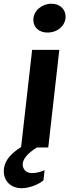

<svg xmlns="http://www.w3.org/2000/svg" viewBox="-64 -782 383 1018"><path d="M131.3 0Q115.7 9.8 102.1 20.5Q88.4 31.2 78.1 42.7Q67.9 54.2 62 66.2Q56.2 78.1 56.2 90.3Q56.2 107.9 68.8 121.8Q81.5 135.7 107.4 135.7Q114.7 135.7 123.5 134.5Q132.3 133.3 141.4 131.1Q150.4 128.9 158.4 126Q166.5 123 172.4 120.1L166.5 174.3Q156.7 182.6 143.3 189.9Q129.9 197.3 114.5 203.1Q99.1 209 82.8 212.4Q66.4 215.8 50.3 215.8Q28.3 215.8 10.7 208.7Q-6.8 201.7 -19 189.5Q-31.2 177.2 -37.6 160.9Q-43.9 144.5 -43.9 125.5Q-43.9 90.3 -22.2 59.3Q-0.5 28.3 47.9 -2.4L106.4 -517.6H250.5L191.9 0ZM188 -609.4Q170.4 -609.4 156.5 -614.5Q142.6 -619.6 132.8 -628.7Q123 -637.7 117.9 -650.1Q112.8 -662.6 112.8 -676.8Q112.8 -694.3 120.4 -710Q127.9 -725.6 141.1 -737.1Q154.3 -748.5 171.9 -755.4Q189.5 -762.2 209.5 -762.2Q226.6 -762.2 240.2 -756.8Q253.9 -751.5 263.7 -742.2Q273.4 -732.9 278.6 -720.5Q283.7 -708 283.7 -693.4Q283.7 -675.8 276.1 -660.4Q268.6 -645 255.6 -633.5Q242.7 -622.1 225.1 -615.7Q207.5 -609.4 188 -609.4Z"/></svg>

Font: Proza Libre
Style: SemiBold Italic
Weight: 600
Designer: Jasper de Waard
Foundry: Jasper de Waard
Version: Version 1.000; ttfautohint (v1.4.1.8-43bc)